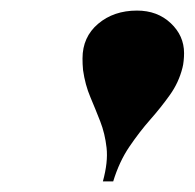

<svg xmlns="http://www.w3.org/2000/svg" viewBox="-20 -780 368 363"><path d="M174.5 -437Q184.5 -473.5 181.5 -500.5Q178.5 -527.5 169.5 -550.5Q160.5 -573.5 150.8 -596.5Q141 -619.5 137 -647.5Q136.5 -653 136.2 -659Q136 -665 136 -669.5Q136 -710 165.5 -735Q195 -760 239 -760Q277.5 -760 302.8 -736.2Q328 -712.5 328 -679.5Q328 -672.5 327.2 -665Q326.5 -657.5 325 -652Q318 -624 301.2 -600.5Q284.5 -577 264 -553.8Q243.5 -530.5 224.5 -502.5Q205.5 -474.5 194 -437Z"/></svg>

Font: Bodoni Moda ExtraBold
Style: Italic
Weight: 800
Italic angle: -13°
Version: Version 2.005